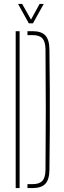

<svg xmlns="http://www.w3.org/2000/svg" viewBox="-20 -959 326 979"><path d="M60 0V-800H80V0ZM120 0V-20H145Q181 -20 196.2 -37Q211.5 -54 212 -93Q215 -400 212 -707Q211.5 -746 196.5 -763Q181.5 -780 146 -780H120V-800H146Q191 -800 211.2 -778.2Q231.5 -756.5 232 -707Q233.5 -597 234 -498.2Q234.5 -399.5 234 -301Q233.5 -202.5 232 -93Q231.5 -43.5 211.2 -21.8Q191 0 145 0ZM127 -840 72 -939H93L138 -859L182 -939H203L148 -840Z"/></svg>

Font: Big Shoulders Stencil Display Thin
Style: Regular
Weight: 100
Designer: Patric King
Foundry: XO Type Co
Version: Version 1.000